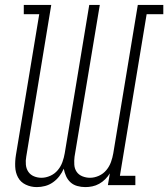

<svg xmlns="http://www.w3.org/2000/svg" viewBox="-20 -755 686 783"><path d="M130 8Q106 8 85 -2Q64 -12 53.5 -31.5Q43 -51 42 -75Q41 -99 45 -123L140 -697H77V-735H189L87 -116Q84 -100 85.5 -83.5Q87 -67 95.5 -54.5Q104 -42 118.5 -36Q133 -30 149 -30Q167 -30 185 -38Q203 -46 215.5 -61Q228 -76 234.5 -94Q241 -112 244 -130L344 -735H387L284 -116Q282 -100 283 -83.5Q284 -67 292.5 -54.5Q301 -42 316 -36Q331 -30 347 -30Q365 -30 383 -38Q401 -46 413.5 -61Q426 -76 432.5 -94Q439 -112 442 -130L542 -735H646V-697H578L469 -38H532V0H420L428 -48Q420 -35 409 -24Q398 -13 384.5 -5.5Q371 2 356.5 5Q342 8 328 8Q311 8 295 3.5Q279 -1 267.5 -11.5Q256 -22 249.5 -36.5Q243 -51 240 -67Q233 -51 222 -36.5Q211 -22 196 -11.5Q181 -1 164 3.5Q147 8 130 8Z"/></svg>

Font: Iosevka Slab XLtExObl
Style: Regular
Weight: 200
Width: 7
Italic angle: -9°
Monospace: yes
Designer: Belleve Invis
Foundry: Belleve Invis
Version: Version 11.1.1; ttfautohint (v1.8.3)